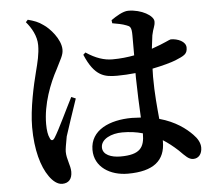

<svg xmlns="http://www.w3.org/2000/svg" viewBox="-55 -821 1039 918"><g transform="rotate(-5 465.0 -361.5)"><path d="M207 37C238 37 255 18 255 -17C255 -47 237 -79 237 -114C237 -128 241 -148 248 -187C259 -221 289 -312 307 -364L286 -373C261 -325 212 -220 190 -186C181 -171 171 -172 166 -187C159 -200 155 -224 155 -254C155 -350 193 -447 228 -511C249 -555 264 -575 264 -602C264 -653 212 -709 184 -727C161 -744 141 -751 111 -759L101 -748C126 -719 150 -678 150 -634C150 -591 140 -553 128 -506C113 -448 87 -334 87 -245C87 -136 111 -54 145 -6C163 20 185 37 207 37ZM514 -455C542 -455 572 -457 602 -460V-437C603 -374 606 -303 609 -246L566 -248C459 -248 365 -207 365 -112C365 -29 440 16 524 16C648 16 704 -32 704 -123V-129C728 -114 751 -96 776 -73C806 -43 820 -27 842 -27C867 -27 884 -47 884 -78C884 -100 872 -122 852 -142C822 -173 773 -211 696 -232C691 -287 684 -354 684 -435L685 -474C735 -484 777 -496 797 -504C840 -522 856 -529 856 -560C856 -590 817 -606 784 -606C778 -606 754 -591 690 -569C693 -596 696 -618 698 -633C705 -668 714 -675 714 -698C714 -726 656 -760 593 -760C568 -760 534 -739 510 -722L512 -707C535 -703 559 -699 579 -691C595 -685 603 -682 603 -641V-545C571 -539 537 -535 498 -535C459 -535 418 -548 372 -579L361 -569C406 -462 454 -455 514 -455ZM612 -170V-169C612 -102 590 -69 496 -69C452 -69 411 -84 411 -120C411 -160 462 -183 514 -183C549 -183 581 -179 612 -170Z"/></g></svg>

Font: GenRyuMin2 TW B
Style: Regular
Weight: 700
Version: Version 2.100;PS 2.1;hotconv 16.6.51;makeotf.lib2.5.65220 DE